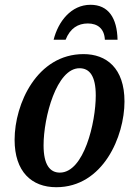

<svg xmlns="http://www.w3.org/2000/svg" viewBox="-20 -772 566 802"><path d="M204 -606H254C273 -654 306 -674 347 -674C388 -674 416 -652 418 -606H471C469 -697 433 -752 358 -752C277 -752 223 -682 204 -606ZM215 10C411 10 500 -203 500 -348C500 -488 424 -546 329 -546C135 -546 41 -339 41 -188C41 -55 112 10 215 10ZM230 -51C189 -51 162 -83 162 -165C162 -282 216 -487 312 -487C354 -487 380 -455 380 -373C380 -261 331 -51 230 -51Z"/></svg>

Font: Noto Serif Condensed SemiBold
Style: Italic
Weight: 600
Width: 3
Italic angle: -12°
Designer: Monotype Design Team
Foundry: Monotype Imaging Inc.
Version: Version 2.014